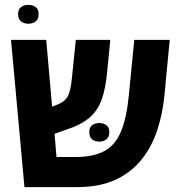

<svg xmlns="http://www.w3.org/2000/svg" viewBox="-20 -765 730 785"><path d="M80 0 25 -602H169L193 -329L214 -337Q245 -349 257 -371Q269 -393 274 -446L290 -602H431L418 -470Q412 -405 396.5 -360Q381 -315 347 -285Q313 -255 251 -235L203 -218L211 -123H287Q361 -123 406 -147Q451 -171 474.5 -227Q498 -283 507 -378L529 -602H674L652 -373Q645 -300 623 -233Q601 -166 559.5 -113.5Q518 -61 453 -30.5Q388 0 295 0ZM345 -225Q345 -244 356.5 -253Q368 -262 386 -262Q403 -262 415 -253Q427 -244 427 -225Q427 -205 415 -195.5Q403 -186 386 -186Q368 -186 356.5 -195.5Q345 -205 345 -225ZM96 -668Q78 -668 66 -677.5Q54 -687 54 -707Q54 -727 66 -736Q78 -745 96 -745Q114 -745 126 -736Q138 -727 138 -707Q138 -687 126 -677.5Q114 -668 96 -668Z"/></svg>

Font: Noto Sans Hebrew SemiCondensed
Style: Bold
Weight: 700
Width: 4
Designer: Monotype Design Team
Foundry: Monotype Imaging Inc.
Version: Version 2.004; ttfautohint (v1.8.4.7-5d5b)